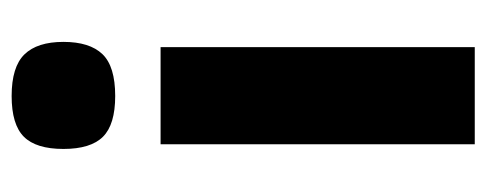

<svg xmlns="http://www.w3.org/2000/svg" viewBox="-273 -563 836 330"><g transform="rotate(-90 145.0 -398.0)"><path d="M145 -618Q96 -618 75 -639Q54 -660 54 -707Q54 -754 75 -775Q96 -796 145 -796Q195 -796 216.5 -774Q238 -752 238 -707Q238 -662 217 -640Q196 -618 145 -618ZM62 -540H229V0H62Z"/></g></svg>

Font: Encode Sans Normal
Style: Bold
Weight: 700
Designer: Pablo Impallari, Andres Torresi
Foundry: Pablo Impallari, Andres Torresi
Version: Version 1.000; ttfautohint (v1.00) -l 8 -r 50 -G 200 -x 14 -